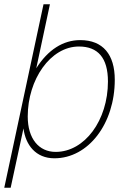

<svg xmlns="http://www.w3.org/2000/svg" viewBox="-23 -730 600 900"><path d="M-3 150H27L87 -128C97 -50 145 12 232 12C391 12 515 -150 515 -356C515 -474 460 -542 353 -542C273 -542 202 -497 147 -410L211 -710H181ZM238 -18C159 -18 107 -80 107 -184C107 -357 213 -512 347 -512C435 -512 483 -460 483 -348C483 -166 374 -18 238 -18Z"/></svg>

Font: Geist Thin
Style: Italic
Weight: 100
Italic angle: -12°
Designer: Basement.studio, Andrés Briganti, Mateo Zaragoza
Foundry: Basement.studio, Vercel, Andrés Briganti, Guido Ferreyra, Mateo Zaragoza
Version: Version 1.500